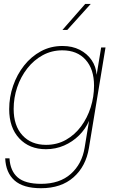

<svg xmlns="http://www.w3.org/2000/svg" viewBox="-20 -760 586 988"><path d="M190.9 208.5Q99.6 208.5 54.7 168.5Q9.8 128.4 6.8 54.7H28.8Q32.7 119.6 71 152.8Q109.4 186 191.4 186Q287.1 186 344.5 134.8Q401.9 83.5 415.5 0L438 -136.7H437.5Q419.9 -96.2 386.7 -63.2Q353.5 -30.3 309.8 -11.2Q266.1 7.8 216.3 7.8Q131.3 7.8 79.3 -47.6Q27.3 -103 27.3 -198.2Q27.3 -260.3 47.4 -318.4Q67.4 -376.5 104 -422.9Q140.6 -469.2 190.7 -496.3Q240.7 -523.4 301.3 -523.4Q352.1 -523.4 390.4 -503.7Q428.7 -483.9 451.4 -450.7Q474.1 -417.5 477.1 -376H477.5L500.5 -515.6H522.9L437.5 2Q421.9 96.2 358.4 152.3Q294.9 208.5 190.9 208.5ZM216.8 -14.6Q273.9 -14.6 319.6 -40.5Q365.2 -66.4 397.5 -110.1Q429.7 -153.8 446.8 -208Q463.9 -262.2 463.9 -319.3Q463.9 -404.3 420.4 -452.6Q377 -501 300.8 -501Q246.1 -501 200.2 -476.1Q154.3 -451.2 120.6 -408.2Q86.9 -365.2 68.6 -311.3Q50.3 -257.3 50.3 -199.2Q50.3 -112.8 95.5 -63.7Q140.6 -14.6 216.8 -14.6ZM301.3 -606 418.5 -739.7H446.8L326.2 -606Z"/></svg>

Font: Inter Display Thin
Style: Italic
Weight: 100
Italic angle: -9.39999°
Designer: Rasmus Andersson
Foundry: rsms
Version: Version 4.000;git-a52131595